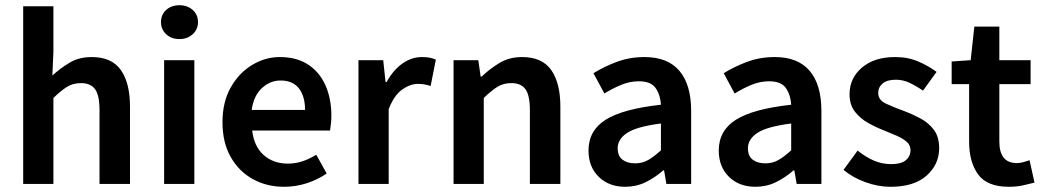

<svg xmlns="http://www.w3.org/2000/svg" viewBox="-20 -706 4006 737"><path d="M69 0V-682H185V-507L181 -416Q210 -443 246.5 -465Q283 -487 332 -487Q409 -487 444 -437Q479 -387 479 -297V0H362V-283Q362 -340 345 -363.5Q328 -387 291 -387Q260 -387 237 -372.5Q214 -358 185 -330V0Z M610 0V-475H726V0ZM669 -556Q638 -556 618 -574.5Q598 -593 598 -621Q598 -650 618 -668Q638 -686 669 -686Q699 -686 719.5 -668Q740 -650 740 -621Q740 -593 719.5 -574.5Q699 -556 669 -556Z M1070 11Q1004 11 950.5 -18.5Q897 -48 865.5 -103.5Q834 -159 834 -237Q834 -314 865.5 -370Q897 -426 947.5 -456.5Q998 -487 1054 -487Q1119 -487 1163 -458Q1207 -429 1229.5 -378Q1252 -327 1252 -261Q1252 -244 1250 -229Q1248 -214 1247 -205H948Q955 -144 992 -111Q1029 -78 1085 -78Q1115 -78 1141.5 -87Q1168 -96 1194 -112L1234 -40Q1199 -16 1157 -2.5Q1115 11 1070 11ZM946 -284H1151Q1151 -336 1127.5 -366.5Q1104 -397 1057 -397Q1017 -397 985.5 -368Q954 -339 946 -284Z M1356 0V-475H1451L1460 -391H1464Q1489 -437 1524.5 -462Q1560 -487 1599 -487Q1617 -487 1629.5 -484.5Q1642 -482 1653 -477L1633 -376Q1620 -380 1609 -382Q1598 -384 1584 -384Q1555 -384 1524 -362.5Q1493 -341 1472 -287V0Z M1721 0V-475H1816L1825 -412H1829Q1860 -442 1897.5 -464.5Q1935 -487 1984 -487Q2061 -487 2096 -437Q2131 -387 2131 -297V0H2014V-283Q2014 -340 1997 -363.5Q1980 -387 1943 -387Q1912 -387 1889 -372.5Q1866 -358 1837 -330V0Z M2380 11Q2317 11 2278 -27.5Q2239 -66 2239 -128Q2239 -205 2305 -246.5Q2371 -288 2517 -304Q2515 -341 2497 -367.5Q2479 -394 2432 -394Q2398 -394 2365 -380.5Q2332 -367 2300 -347L2258 -425Q2298 -450 2347.5 -468.5Q2397 -487 2454 -487Q2543 -487 2588 -434Q2633 -381 2633 -280V0H2538L2529 -52H2526Q2494 -24 2458 -6.5Q2422 11 2380 11ZM2418 -79Q2446 -79 2468.5 -92Q2491 -105 2517 -129V-232Q2424 -220 2387.5 -196Q2351 -172 2351 -137Q2351 -107 2369.5 -93Q2388 -79 2418 -79Z M2880 11Q2817 11 2778 -27.5Q2739 -66 2739 -128Q2739 -205 2805 -246.5Q2871 -288 3017 -304Q3015 -341 2997 -367.5Q2979 -394 2932 -394Q2898 -394 2865 -380.5Q2832 -367 2800 -347L2758 -425Q2798 -450 2847.5 -468.5Q2897 -487 2954 -487Q3043 -487 3088 -434Q3133 -381 3133 -280V0H3038L3029 -52H3026Q2994 -24 2958 -6.5Q2922 11 2880 11ZM2918 -79Q2946 -79 2968.5 -92Q2991 -105 3017 -129V-232Q2924 -220 2887.5 -196Q2851 -172 2851 -137Q2851 -107 2869.5 -93Q2888 -79 2918 -79Z M3398 11Q3350 11 3301 -7Q3252 -25 3218 -54L3272 -128Q3303 -103 3334.5 -89.5Q3366 -76 3401 -76Q3439 -76 3457 -91Q3475 -106 3475 -130Q3475 -149 3460 -162Q3445 -175 3422 -185Q3399 -195 3374 -205Q3343 -217 3312.5 -234Q3282 -251 3261.5 -277.5Q3241 -304 3241 -344Q3241 -406 3288.5 -446.5Q3336 -487 3416 -487Q3466 -487 3506 -469.5Q3546 -452 3575 -430L3523 -358Q3497 -376 3471.5 -388Q3446 -400 3419 -400Q3385 -400 3368 -385.5Q3351 -371 3351 -349Q3351 -322 3381 -308Q3411 -294 3450 -280Q3482 -268 3513 -251.5Q3544 -235 3564.5 -208Q3585 -181 3585 -137Q3585 -75 3537 -32Q3489 11 3398 11Z M3853 11Q3769 11 3734.5 -36.5Q3700 -84 3700 -162V-383H3633V-470L3706 -475L3720 -604H3816V-475H3936V-383H3816V-163Q3816 -80 3883 -80Q3895 -80 3908 -83.5Q3921 -87 3932 -91L3951 -5Q3932 0 3907 5.5Q3882 11 3853 11Z"/></svg>

Font: Narnoor SemiBold
Style: Regular
Weight: 600
Designer: S. Sridhar Murthy
Foundry: SIL International
Version: Version 3.000